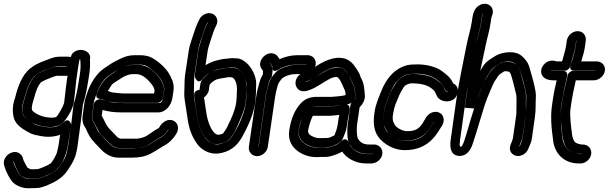

<svg xmlns="http://www.w3.org/2000/svg" viewBox="-29 -813 3243 1023"><path d="M413 -257C424 -290 434 -335 443 -395L447 -421C451 -448 452 -472 450 -495C450 -496 451 -498 451 -500C457 -539 404 -561 367 -537C355 -530 351 -518 348 -509C343 -510 339 -511 334 -511H288C272 -511 255 -507 237 -500C200 -485 174 -479 142 -456C102 -429 76 -381 58 -317C55 -305 53 -296 50 -288C38 -254 36 -217 45 -184C52 -160 71 -140 93 -126C131 -102 141 -96 189 -88C227 -81 261 -84 292 -95C292 -93 290 -89 290 -86C285 -52 283 -34 275 -3C271 14 249 52 239 59C220 72 179 87 172 88L141 89C132 89 125 85 117 80C113 73 98 46 96 40L92 26C85 7 62 -12 30 1C9 9 -16 37 -7 67L-3 81C4 104 26 146 42 161C61 178 94 191 123 190L164 189C185 189 207 181 230 171C276 151 308 131 335 89C363 46 376 25 385 -41L391 -86C399 -144 407 -204 413 -257ZM331 -410 329 -398C325 -372 320 -331 313 -267C310 -250 283 -203 273 -192C268 -187 256 -186 248 -186C204 -186 164 -203 145 -222C132 -235 150 -279 156 -303C165 -337 176 -359 188 -373C190 -375 203 -384 230 -394C235 -396 265 -409 273 -409H319C322 -409 327 -409 331 -410ZM348 -135C346 -119 343 -103 341 -86L335 -42C323 23 321 25 294 66C284 82 273 93 263 100C244 113 197 136 169 139L131 140C110 141 93 133 79 121C70 114 49 71 46 61L42 48L43 47C43 47 44 47 44 48L48 60C53 75 68 107 77 118C87 130 114 140 133 139L168 138C188 137 210 126 241 112C267 100 281 85 298 59C324 18 332 -28 340 -86C342 -100 345 -116 348 -135ZM350 -148C350 -148 342 -193 308 -160C284 -136 248 -130 204 -138C159 -146 162 -146 124 -170C109 -180 97 -191 93 -205C82 -242 96 -271 107 -310C123 -369 145 -402 166 -416C196 -437 216 -439 250 -453C264 -458 273 -461 280 -461H326C327 -460 326 -460 326 -460L325 -459H280C268 -459 256 -455 243 -450C207 -436 171 -426 151 -401C131 -377 118 -345 108 -309C95 -263 77 -219 105 -186C130 -157 185 -136 243 -136H247C272 -141 290 -143 307 -160C328 -181 359 -232 364 -267C373 -330 375 -373 379 -398L390 -472L395 -497C396 -496 398 -495 399 -495V-489C401 -470 401 -447 397 -421L393 -395C384 -335 375 -291 365 -264C364 -262 363 -260 363 -258C359 -224 355 -187 350 -148Z M471 -258 462 -194C460 -177 466 -172 471 -163C484 -139 496 -108 514 -90C526 -78 539 -66 550 -54C566 -36 585 -24 610 -24H697H701C726 -27 745 -33 762 -42C791 -58 805 -70 833 -86C846 -94 857 -105 865 -119C867 -122 868 -123 869 -124V-123C869 -123 869 -122 868 -121C859 -106 846 -91 828 -81C783 -56 754 -23 681 -23H610C586 -23 567 -32 550 -52L549 -53C515 -86 494 -111 488 -124C482 -136 474 -156 467 -167C461 -176 460 -184 461 -194L471 -267C474 -285 480 -295 484 -309C494 -342 520 -389 547 -407C570 -422 580 -431 604 -443C633 -458 652 -465 659 -466C671 -468 681 -469 687 -469H706C729 -469 744 -466 752 -461C786 -442 822 -404 831 -384C839 -366 849 -355 845 -326L840 -294C838 -281 834 -264 820 -264H628C621 -264 615 -265 609 -265C575 -265 547 -270 523 -280C523 -280 509 -285 508 -285C490 -285 473 -273 471 -258ZM621 -214H813C854 -214 885 -252 890 -295L895 -326C899 -352 895 -376 884 -396C882 -400 880 -404 878 -409C863 -442 823 -481 781 -505C763 -515 740 -519 713 -519H694C649 -519 630 -509 586 -487C561 -474 548 -463 523 -447C485 -421 450 -365 435 -316C430 -301 424 -286 421 -267L411 -194C408 -172 412 -152 424 -135C425 -133 429 -128 432 -120C450 -77 465 -63 510 -16C534 9 565 27 603 27H674C712 27 745 21 773 6C792 -4 808 -14 822 -23C834 -31 843 -36 847 -38C874 -52 897 -77 911 -101C929 -132 916 -161 895 -170C867 -183 838 -164 822 -139C818 -133 822 -134 812 -128C801 -122 793 -117 786 -112C758 -93 748 -81 703 -74H618C609 -74 600 -77 590 -89C568 -114 545 -130 531 -162C525 -175 518 -186 513 -198L517 -227C548 -218 582 -214 621 -214ZM507 -286C511 -286 516 -285 523 -281C535 -275 548 -271 562 -270C585 -268 604 -265 628 -265H810C825 -265 837 -279 839 -290L844 -326C846 -339 845 -353 839 -364C831 -380 828 -389 817 -403C784 -444 748 -468 705 -468H686C649 -468 611 -451 572 -422C569 -420 562 -415 553 -409C525 -391 499 -347 487 -317C486 -314 474 -286 507 -286ZM546 -329C551 -338 559 -348 565 -359C569 -367 592 -380 598 -384C631 -408 658 -418 679 -418H698C720 -418 747 -404 776 -368C781 -362 784 -358 785 -356C788 -349 796 -340 794 -326L792 -315H635C612 -315 596 -318 574 -320C561 -321 555 -325 546 -329Z M1005 -305C1005 -298 1007 -291 1008 -283C1013 -252 1017 -219 1022 -187C1031 -125 1059 -70 1101 -50C1112 -45 1124 -45 1136 -46C1160 -49 1182 -56 1198 -76C1210 -91 1219 -104 1226 -120C1246 -164 1273 -220 1279 -263C1282 -284 1283 -306 1284 -326C1287 -372 1278 -411 1251 -436C1242 -444 1230 -451 1216 -451H1201C1182 -452 1160 -448 1142 -444L1123 -439C1094 -432 1068 -412 1049 -389C1039 -377 1039 -367 1037 -356L1034 -334C1021 -333 1005 -327 1005 -305ZM1084 -334 1087 -356C1087 -359 1088 -360 1089 -363C1100 -376 1112 -385 1129 -391L1147 -395C1157 -397 1175 -399 1184 -401C1194 -403 1208 -402 1214 -397C1228 -383 1236 -360 1233 -322C1232 -303 1232 -283 1229 -263C1225 -238 1215 -207 1198 -171C1193 -161 1187 -149 1181 -135C1175 -123 1167 -113 1159 -101C1159 -101 1136 -92 1127 -96C1109 -104 1092 -128 1079 -172C1077 -180 1074 -189 1072 -201C1067 -233 1063 -263 1058 -294C1071 -303 1082 -318 1084 -334ZM1163 -449 1199 -453C1206 -454 1214 -452 1224 -452C1226 -452 1235 -450 1248 -439C1260 -429 1268 -417 1275 -400C1282 -382 1285 -368 1285 -360C1285 -321 1284 -289 1280 -262C1274 -218 1253 -161 1216 -99C1210 -89 1204 -82 1197 -73C1187 -59 1158 -47 1134 -44C1106 -41 1079 -61 1069 -73C1045 -102 1029 -139 1022 -185C1018 -210 1015 -233 1011 -257C1008 -275 1003 -295 1004 -314C1004 -328 1005 -396 1007 -413L1027 -545C1033 -587 1048 -610 1057 -647C1058 -652 1073 -691 1078 -693H1079L1073 -683C1066 -669 1060 -654 1056 -640C1047 -609 1031 -565 1028 -545L1010 -422C1009 -417 1009 -411 1009 -405C1009 -405 1023 -355 1053 -395C1062 -406 1073 -416 1088 -424C1122 -443 1124 -441 1163 -449ZM1164 -499H1162C1117 -490 1103 -487 1066 -466L1078 -545C1079 -552 1084 -572 1094 -600C1101 -619 1108 -646 1117 -665L1122 -675C1139 -706 1122 -733 1102 -740C1075 -750 1046 -733 1035 -713C1020 -686 1007 -648 997 -616C991 -596 981 -572 977 -545L957 -413C955 -399 954 -381 954 -357C953 -315 951 -306 956 -275C962 -240 966 -207 972 -171C980 -118 999 -74 1028 -38C1047 -15 1087 10 1133 5C1192 -2 1232 -33 1258 -78C1297 -147 1322 -208 1330 -262C1334 -292 1336 -328 1336 -368C1336 -410 1310 -456 1283 -479C1267 -492 1252 -502 1232 -502C1218 -502 1213 -504 1204 -503Z M1348 -31 1386 -298C1389 -321 1395 -340 1399 -356L1403 -372C1406 -384 1411 -392 1416 -399C1420 -405 1422 -413 1421 -418L1422 -422C1425 -439 1423 -456 1414 -470L1408 -478C1409 -482 1422 -458 1422 -458C1422 -458 1417 -418 1458 -444C1478 -457 1515 -469 1551 -469H1602H1603L1602 -468H1550C1539 -468 1530 -467 1521 -465C1485 -456 1455 -447 1433 -420C1420 -404 1410 -389 1405 -373L1400 -356C1393 -334 1389 -314 1387 -298L1349 -31ZM1398 -31 1437 -298C1439 -311 1442 -327 1448 -348L1453 -365C1455 -370 1460 -379 1471 -392C1481 -404 1515 -418 1543 -418H1595C1622 -418 1649 -442 1653 -469C1657 -496 1637 -519 1610 -519H1558C1523 -519 1490 -511 1461 -498C1460 -499 1458 -501 1457 -503L1452 -511C1445 -521 1433 -528 1420 -529C1380 -533 1339 -482 1365 -446C1370 -439 1374 -439 1372 -422L1371 -415C1366 -406 1358 -392 1355 -379L1350 -362C1345 -344 1339 -321 1336 -298L1297 -31C1293 -4 1314 19 1341 19C1368 19 1394 -4 1398 -31Z M1825 -181 1832 -215V-216L1834 -231C1835 -241 1832 -259 1810 -256C1788 -253 1788 -250 1757 -248L1731 -246H1667C1650 -246 1642 -247 1633 -245C1595 -238 1582 -195 1572 -158C1569 -146 1566 -136 1564 -124L1562 -110V-104C1565 -80 1577 -61 1596 -48C1617 -34 1643 -27 1664 -27L1710 -28C1726 -28 1744 -34 1761 -43C1774 -50 1792 -56 1799 -78C1800 -80 1803 -88 1808 -100C1814 -115 1818 -131 1820 -148ZM1775 -183V-182L1770 -148C1767 -127 1759 -107 1753 -92C1745 -87 1724 -78 1717 -78L1671 -77C1661 -77 1646 -80 1627 -91C1617 -97 1614 -104 1612 -113L1614 -124C1617 -146 1633 -189 1638 -196H1660H1725H1727L1753 -198C1763 -199 1771 -200 1779 -201ZM1825 -418C1815 -433 1801 -453 1777 -453C1756 -453 1730 -448 1711 -437C1685 -422 1685 -423 1649 -401C1628 -388 1613 -380 1605 -378C1600 -377 1597 -377 1596 -377C1598 -378 1599 -378 1603 -379C1621 -384 1641 -395 1668 -413C1706 -438 1748 -462 1786 -453C1799 -450 1813 -440 1825 -418ZM1958 7V8C1958 9 1957 8 1956 8H1929C1897 8 1872 -1 1853 -19C1838 -33 1836 -37 1833 -45C1852 -11 1888 7 1930 7ZM1828 -56C1827 -58 1814 -87 1788 -59C1782 -53 1770 -44 1752 -37C1733 -29 1719 -27 1716 -27H1690C1682 -27 1673 -26 1662 -26C1612 -26 1554 -61 1562 -117C1569 -163 1584 -205 1610 -233C1617 -241 1629 -247 1651 -247H1732H1734L1771 -250C1803 -253 1858 -254 1864 -295C1865 -305 1862 -312 1862 -324C1862 -338 1858 -352 1851 -365C1842 -383 1839 -397 1829 -413C1841 -396 1841 -387 1849 -372C1860 -351 1864 -334 1863 -320C1863 -314 1868 -292 1861 -283C1851 -269 1840 -267 1838 -251L1824 -153C1820 -123 1820 -80 1828 -56ZM1794 -5C1819 31 1866 58 1922 58H1948C1976 58 2004 37 2008 8C2012 -19 1992 -43 1965 -43H1938C1910 -43 1892 -52 1879 -73C1870 -88 1871 -132 1874 -153L1887 -241C1902 -256 1917 -280 1915 -305C1912 -342 1912 -365 1894 -399C1892 -403 1890 -408 1888 -415C1884 -426 1877 -435 1870 -447C1853 -474 1833 -495 1804 -502C1747 -515 1691 -484 1645 -454C1620 -438 1602 -429 1597 -428C1582 -424 1565 -417 1555 -401C1536 -372 1548 -343 1567 -332C1581 -324 1598 -326 1613 -331C1630 -336 1648 -345 1671 -359C1708 -382 1703 -379 1730 -394C1741 -400 1754 -403 1767 -403C1788 -388 1794 -360 1806 -337C1813 -323 1811 -320 1812 -306C1805 -304 1790 -302 1774 -300L1738 -297H1658C1627 -297 1598 -288 1576 -265C1540 -227 1521 -178 1512 -117C1504 -61 1530 -26 1563 -4C1591 15 1625 24 1655 24C1666 24 1673 24 1684 23H1709C1733 23 1773 7 1794 -5Z M2285 -166C2285 -166 2284 -166 2284 -165L2257 -123C2254 -118 2248 -112 2243 -106C2219 -78 2186 -63 2136 -63C2105 -63 2077 -73 2049 -96C2028 -113 2018 -131 2015 -154C2025 -106 2072 -64 2134 -64C2193 -64 2231 -87 2258 -125C2264 -134 2285 -169 2285 -166ZM2292 -391C2260 -411 2219 -419 2167 -419C2134 -419 2099 -398 2083 -374C2068 -352 2056 -332 2049 -314C2035 -277 2022 -254 2015 -204C2013 -192 2013 -181 2013 -170C2012 -183 2014 -197 2016 -212C2022 -255 2036 -282 2048 -313C2073 -378 2106 -408 2147 -418C2152 -419 2168 -420 2191 -420C2255 -420 2297 -396 2323 -367C2336 -353 2336 -347 2343 -334C2347 -327 2353 -326 2360 -323C2342 -323 2340 -337 2336 -347C2329 -365 2310 -378 2292 -391ZM2273 -340C2294 -323 2289 -319 2300 -299C2318 -266 2390 -258 2408 -312C2416 -336 2407 -360 2385 -369C2384 -370 2383 -374 2382 -376C2369 -403 2344 -421 2320 -438C2295 -456 2244 -470 2198 -470C2173 -470 2156 -469 2142 -466C2077 -450 2030 -399 2001 -324C1988 -290 1972 -257 1966 -212C1955 -137 1970 -91 2013 -56C2047 -28 2086 -13 2129 -13C2189 -13 2240 -33 2279 -76C2297 -96 2311 -119 2326 -143C2345 -174 2332 -204 2311 -213C2283 -226 2253 -207 2241 -187C2216 -144 2203 -114 2141 -114C2128 -114 2114 -118 2098 -127C2082 -136 2074 -146 2071 -155C2071 -156 2070 -158 2069 -159C2063 -168 2062 -185 2065 -204C2069 -229 2074 -247 2078 -257C2094 -294 2099 -314 2123 -350C2127 -355 2131 -359 2140 -363C2152 -368 2160 -369 2160 -369C2215 -369 2249 -360 2273 -340Z M2465 -355C2461 -330 2457 -305 2453 -279L2447 -239L2497 -235C2501 -248 2507 -266 2512 -281C2520 -307 2538 -345 2549 -372C2564 -408 2567 -405 2585 -435C2595 -452 2621 -467 2635 -475C2639 -478 2645 -481 2652 -482C2686 -489 2704 -484 2716 -474C2732 -460 2741 -445 2745 -428C2751 -405 2759 -384 2764 -360C2770 -335 2777 -318 2775 -287C2773 -260 2776 -222 2771 -189L2755 -76C2754 -69 2749 -53 2739 -32H2738C2741 -47 2752 -65 2754 -76L2773 -205C2775 -218 2773 -232 2773 -244C2772 -269 2776 -310 2770 -332C2760 -368 2753 -397 2743 -433C2739 -447 2731 -460 2720 -470C2704 -484 2680 -485 2655 -482C2653 -482 2651 -481 2650 -481C2626 -473 2595 -450 2582 -428C2577 -420 2571 -411 2565 -402C2554 -387 2542 -356 2522 -307C2507 -271 2509 -269 2490 -212C2471 -155 2460 -106 2443 -58C2438 -44 2432 -35 2430 -32C2423 -31 2417 -29 2422 -66L2452 -279C2456 -308 2461 -334 2465 -355ZM2508 -576C2517 -623 2529 -655 2535 -698L2538 -719C2541 -740 2546 -743 2546 -743C2541 -733 2540 -727 2539 -719L2536 -698C2530 -655 2516 -615 2508 -576ZM2529 -787C2502 -774 2492 -746 2488 -719L2485 -698C2479 -657 2467 -623 2458 -578C2438 -474 2418 -387 2402 -279L2372 -66C2367 -29 2372 11 2410 17C2428 20 2449 15 2464 -1C2476 -14 2484 -29 2490 -48C2513 -113 2544 -232 2568 -293C2588 -343 2603 -375 2605 -378C2612 -388 2619 -398 2625 -408C2629 -415 2650 -429 2658 -433C2675 -435 2684 -430 2684 -430C2690 -425 2692 -420 2694 -414C2702 -386 2709 -363 2715 -335C2719 -317 2723 -311 2723 -285C2723 -252 2723 -234 2722 -203L2704 -77C2701 -58 2681 -32 2690 -9C2694 3 2705 12 2717 16C2745 25 2774 6 2784 -16C2795 -40 2803 -59 2805 -76L2821 -189C2824 -210 2825 -231 2825 -250C2824 -283 2829 -301 2824 -328C2817 -369 2805 -409 2794 -447C2788 -473 2773 -496 2752 -514C2727 -536 2690 -539 2648 -530C2621 -524 2606 -512 2582 -497C2566 -486 2552 -473 2542 -456C2537 -448 2534 -443 2530 -436C2539 -482 2553 -543 2555 -554C2568 -621 2578 -640 2586 -698L2589 -719C2589 -720 2590 -723 2592 -728C2612 -773 2570 -807 2529 -787Z M3041 -597H3042V-596L3038 -567C3034 -542 3026 -508 3011 -466C3009 -459 3003 -436 3031 -436H3143C3142 -436 3143 -435 3143 -435H3024C3011 -435 2999 -425 2996 -413C2982 -355 2971 -306 2965 -265L2961 -235C2959 -222 2958 -208 2958 -194C2958 -212 2959 -226 2960 -235L2964 -265C2967 -284 2971 -306 2976 -332L2993 -408C2995 -419 2992 -435 2972 -435H2929C2910 -435 2905 -440 2905 -440C2913 -437 2921 -436 2929 -436H2980C2992 -436 3005 -446 3008 -457C3025 -513 3034 -548 3037 -567L3041 -596ZM3071 7V8H3070H3063C3052 8 3038 5 3020 -2C2990 -14 2972 -44 2968 -78C2963 -125 2961 -124 2959 -176C2959 -168 2960 -161 2961 -153C2967 -102 2966 -83 2978 -48C2988 -16 3020 7 3063 7H3070ZM3049 -647C3021 -647 2995 -624 2991 -596L2987 -567C2985 -556 2979 -530 2966 -486H2936C2934 -486 2931 -487 2928 -488C2916 -492 2902 -490 2890 -485C2868 -475 2846 -446 2857 -417C2867 -392 2894 -385 2921 -385H2937L2926 -336C2920 -308 2917 -285 2914 -265L2910 -235C2908 -218 2907 -196 2908 -169C2910 -116 2913 -114 2918 -66C2925 2 2973 58 3056 58H3063C3091 58 3117 36 3121 8C3125 -20 3105 -43 3077 -43H3070C3070 -43 3066 -44 3060 -45C3029 -51 3028 -64 3021 -85C3021 -85 3019 -93 3018 -104C3015 -131 3005 -194 3011 -235L3015 -265C3020 -298 3028 -337 3039 -385H3135C3163 -385 3190 -409 3194 -436C3198 -463 3178 -486 3150 -486H3068C3078 -517 3085 -544 3088 -567L3092 -596C3096 -624 3077 -647 3049 -647Z"/></svg>

Font: AppleStorm
Style: CBoIta
Weight: 400
Foundry: Cannot Into Space Fonts
Version: Version 1.01